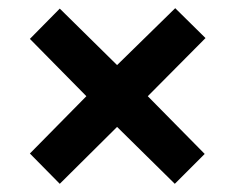

<svg xmlns="http://www.w3.org/2000/svg" viewBox="-20 -588 576 469"><path d="M408 -568 482 -495 341 -353 480 -212 407 -139 266 -278 126 -139 53 -213 191 -353 53 -493 126 -567 266 -429Z"/></svg>

Font: Noto Sans Thai SemiCondensed
Style: Bold
Weight: 700
Width: 4
Designer: Monotype Design Team
Foundry: Monotype Imaging Inc.
Version: Version 2.001